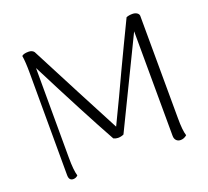

<svg xmlns="http://www.w3.org/2000/svg" viewBox="-121 -849 1092 1008"><g transform="rotate(-20 425.0 -344.5)"><path d="M760 -4Q744 10 725 10Q710 10 701 0.5Q692 -9 692 -25L690 -610L452 -120Q437 -113 420 -113Q407 -113 395 -119Q298 -294 140 -605L141 -103Q141 -34 151 -1Q140 10 125 10Q101 10 101 -21L100 -588Q100 -655 94 -689Q104 -699 132 -699Q152 -699 162 -686Q313 -394 430 -172Q505 -327 556 -438Q584 -497 614.5 -561Q645 -625 678 -693Q692 -699 712 -699Q727 -699 737 -692.5Q747 -686 748 -676L750 -103Q750 -34 760 -4Z"/></g></svg>

Font: Arima Madurai Light
Style: Regular
Weight: 300
Designer: Joana Correia and Natanael Gama
Foundry: NDISCOVER
Version: Version 1.019